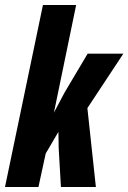

<svg xmlns="http://www.w3.org/2000/svg" viewBox="-48 -749 514 769"><path d="M-28 0 124 -729H257L168 -298L211 -379L303 -534H446L302 -316L336 0H196L187 -157L186 -221L135 -134L106 0Z"/></svg>

Font: Mona Sans Condensed
Style: Bold Italic
Weight: 700
Width: 3
Italic angle: -11.7°
Designer: Deni Anggara
Foundry: GitHub
Version: Version 1.001; ttfautohint (v1.8.4.7-5d5b);gftools[0.9.31]